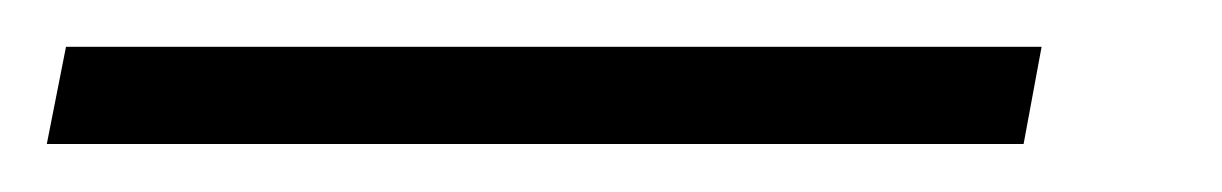

<svg xmlns="http://www.w3.org/2000/svg" viewBox="-102 38 509 80"><path d="M-82.5 98 -74.5 57.5H332L324.5 98Z"/></svg>

Font: Heraclito ExtraLight
Style: Italic
Weight: 200
Italic angle: -12°
Designer: Kostas Bartsokas (font) & Cristiano Sobral (main changes)
Foundry: Kostas Bartsokas (font) & Cristiano Sobral (main changes)
Version: Version 1.00;July 8, 2020;FontCreator 13.0.0.2655 64-bit